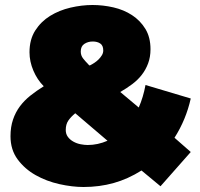

<svg xmlns="http://www.w3.org/2000/svg" viewBox="-20 -734 799 768"><path d="M410 -171 281 -281Q264 -267 253.5 -252Q243 -237 243 -214Q243 -198 251.5 -186.5Q260 -175 273.5 -167.5Q287 -160 302.5 -157Q318 -154 331 -154Q371 -154 410 -171ZM743 -126 622 11 546 -52Q492 -18 435 -2Q378 14 314 14Q269 14 217.5 2.5Q166 -9 122.5 -33.5Q79 -58 50.5 -96.5Q22 -135 22 -189Q22 -226 32 -255.5Q42 -285 59.5 -308.5Q77 -332 101.5 -351.5Q126 -371 155 -389Q129 -415 113.5 -451.5Q98 -488 98 -525Q98 -576 121 -612Q144 -648 180.5 -670.5Q217 -693 262 -703.5Q307 -714 350 -714Q392 -714 433.5 -704.5Q475 -695 508 -673.5Q541 -652 561.5 -618.5Q582 -585 582 -537Q582 -506 572.5 -480.5Q563 -455 547 -434.5Q531 -414 509 -397.5Q487 -381 461 -366L535 -304Q553 -345 562 -394L743 -340Q724 -255 678 -183ZM351 -568Q332 -568 317.5 -558.5Q303 -549 303 -528Q303 -512 312.5 -500Q322 -488 333 -477Q334 -476 334.5 -475Q335 -474 337 -473L338 -472Q339 -472 339.5 -472.5Q340 -473 341 -473Q349 -477 358 -483Q367 -489 374.5 -496.5Q382 -504 387.5 -513Q393 -522 393 -532Q393 -552 381 -560Q369 -568 351 -568Z"/></svg>

Font: Afrihost Sans Black
Style: Regular
Weight: 900
Foundry: https://www.afrihost.com
Version: Version 1.000